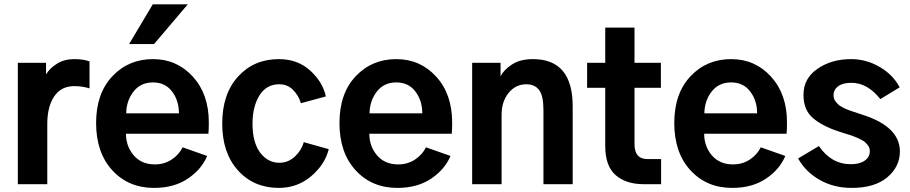

<svg xmlns="http://www.w3.org/2000/svg" viewBox="-20 -873 4312 910"><path d="M64.5 0V-575.2H198.2V-520.5Q215.8 -549.8 250.5 -571.3Q285.2 -592.8 331.1 -592.8Q376 -592.8 404.3 -582V-454.1Q370.1 -464.8 332 -464.8Q269.5 -464.8 236.8 -416Q204.1 -367.2 204.1 -285.2V0Z M435.5 -290Q435.5 -429.7 512.2 -511.2Q588.9 -592.8 705.1 -592.8Q818.4 -592.8 894 -509.8Q969.7 -426.8 969.7 -293Q969.7 -256.8 967.8 -239.3H577.1Q577.1 -179.7 613.8 -136.7Q650.4 -93.8 713.9 -93.8Q758.8 -93.8 793.5 -116.7Q828.1 -139.6 845.7 -174.8L961.9 -133.8Q934.6 -69.3 869.6 -25.9Q804.7 17.6 710 17.6Q588.9 17.6 512.2 -65.9Q435.5 -149.4 435.5 -290ZM578.1 -335.9H828.1Q828.1 -396.5 795.4 -439.5Q762.7 -482.4 705.1 -482.4Q646.5 -482.4 612.8 -439Q579.1 -395.5 578.1 -335.9ZM591.8 -664.1 704.1 -852.5H870.1L710 -664.1Z M1033.2 -287.1Q1033.2 -427.7 1108.4 -510.3Q1183.6 -592.8 1301.8 -592.8Q1390.6 -592.8 1450.2 -538.6Q1509.8 -484.4 1524.4 -416L1406.2 -383.8Q1395.5 -419.9 1369.1 -446.8Q1342.8 -473.6 1303.7 -473.6Q1242.2 -473.6 1209.5 -420.4Q1176.8 -367.2 1176.8 -287.1Q1176.8 -198.2 1212.9 -149.9Q1249 -101.6 1303.7 -101.6Q1346.7 -101.6 1377.9 -131.3Q1409.2 -161.1 1419.9 -199.2L1538.1 -166Q1520.5 -93.8 1455.1 -38.1Q1389.6 17.6 1301.8 17.6Q1182.6 17.6 1107.9 -65.4Q1033.2 -148.4 1033.2 -287.1Z M1588.9 -290Q1588.9 -429.7 1665.5 -511.2Q1742.2 -592.8 1858.4 -592.8Q1971.7 -592.8 2047.4 -509.8Q2123 -426.8 2123 -293Q2123 -256.8 2121.1 -239.3H1730.5Q1730.5 -179.7 1767.1 -136.7Q1803.7 -93.8 1867.2 -93.8Q1912.1 -93.8 1946.8 -116.7Q1981.4 -139.6 1999 -174.8L2115.2 -133.8Q2087.9 -69.3 2022.9 -25.9Q1958 17.6 1863.3 17.6Q1742.2 17.6 1665.5 -65.9Q1588.9 -149.4 1588.9 -290ZM1731.4 -335.9H1981.4Q1981.4 -396.5 1948.7 -439.5Q1916 -482.4 1858.4 -482.4Q1799.8 -482.4 1766.1 -439Q1732.4 -395.5 1731.4 -335.9Z M2217.8 0V-575.2H2352.5V-511.7Q2367.2 -541 2405.8 -566.9Q2444.3 -592.8 2505.9 -592.8Q2694.3 -592.8 2694.3 -369.1V0H2555.7V-352.5Q2555.7 -418.9 2535.2 -446.3Q2514.6 -473.6 2474.6 -473.6Q2423.8 -473.6 2390.6 -432.6Q2357.4 -391.6 2357.4 -330.1V0Z M2762.7 -457V-575.2H2848.6V-742.2H2987.3V-575.2H3112.3V-457H2987.3V-189.5Q2987.3 -119.1 3048.8 -119.1H3113.3V0H3031.2Q2947.3 0 2897.9 -43Q2848.6 -85.9 2848.6 -180.7V-457Z M3175.8 -290Q3175.8 -429.7 3252.4 -511.2Q3329.1 -592.8 3445.3 -592.8Q3558.6 -592.8 3634.3 -509.8Q3710 -426.8 3710 -293Q3710 -256.8 3708 -239.3H3317.4Q3317.4 -179.7 3354 -136.7Q3390.6 -93.8 3454.1 -93.8Q3499 -93.8 3533.7 -116.7Q3568.4 -139.6 3585.9 -174.8L3702.1 -133.8Q3674.8 -69.3 3609.9 -25.9Q3544.9 17.6 3450.2 17.6Q3329.1 17.6 3252.4 -65.9Q3175.8 -149.4 3175.8 -290ZM3318.4 -335.9H3568.4Q3568.4 -396.5 3535.6 -439.5Q3502.9 -482.4 3445.3 -482.4Q3386.7 -482.4 3353 -439Q3319.3 -395.5 3318.4 -335.9Z M3762.7 -122.1 3861.3 -180.7Q3919.9 -94.7 4012.7 -94.7Q4054.7 -94.7 4078.6 -111.8Q4102.5 -128.9 4102.5 -156.2Q4102.5 -165 4100.1 -172.4Q4097.7 -179.7 4091.8 -186.5Q4085.9 -193.4 4081.1 -198.2Q4076.2 -203.1 4064.9 -209Q4053.7 -214.8 4046.9 -218.3Q4040 -221.7 4025.4 -227.1Q4010.7 -232.4 4002.9 -234.9Q3995.1 -237.3 3977.5 -242.7Q3960 -248 3952.1 -251Q3877.9 -275.4 3833 -313.5Q3788.1 -351.6 3788.1 -423.8Q3788.1 -501 3854.5 -546.9Q3920.9 -592.8 4013.7 -592.8Q4085.9 -592.8 4149.4 -555.7Q4212.9 -518.6 4244.1 -459L4152.3 -403.3Q4091.8 -480.5 4014.6 -480.5Q3974.6 -480.5 3952.6 -464.4Q3930.7 -448.2 3930.7 -421.9Q3930.7 -413.1 3933.1 -405.3Q3935.5 -397.5 3941.4 -390.6Q3947.3 -383.8 3952.6 -378.4Q3958 -373 3968.3 -367.2Q3978.5 -361.3 3985.8 -357.9Q3993.2 -354.5 4006.8 -349.6Q4020.5 -344.7 4028.3 -342.3Q4036.1 -339.8 4051.8 -334.5Q4067.4 -329.1 4074.2 -327.1Q4245.1 -270.5 4245.1 -155.3Q4245.1 -83 4185.5 -32.7Q4126 17.6 4016.6 17.6Q3931.6 17.6 3864.7 -20.5Q3797.9 -58.6 3762.7 -122.1Z"/></svg>

Font: Gothic A1 ExtraBold
Style: Regular
Weight: 800
Designer: HanYang I&C Co.,Ltd.
Foundry: HanYang I&C Co.,Ltd.
Version: Version 2.50